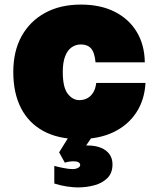

<svg xmlns="http://www.w3.org/2000/svg" viewBox="-20 -595 690 838"><path d="M326 12Q234 12 169.5 -23Q105 -58 71.5 -123.5Q38 -189 38 -281Q38 -372 74.5 -437.5Q111 -503 177 -539Q243 -575 333 -575Q419 -575 481 -543.5Q543 -512 577 -455.5Q611 -399 612 -323H397Q393 -366 377.5 -383.5Q362 -401 333 -401Q310 -401 292 -388Q274 -375 264 -348.5Q254 -322 254 -281Q254 -214 275.5 -186Q297 -158 326 -158Q346 -158 361.5 -166.5Q377 -175 387 -191.5Q397 -208 400 -233H615Q611 -159 575 -104Q539 -49 476 -18.5Q413 12 326 12ZM319 223Q300 223 272.5 219Q245 215 217 206V129Q231 133 255.5 138Q280 143 297 143Q310 143 320 138Q330 133 330 125Q330 118 323 113.5Q316 109 302 109Q292 109 281.5 110.5Q271 112 263 115L238 70L302 -33L388 -7L356 40Q358 40 360 40Q362 40 363 40Q396 40 420.5 50Q445 60 458 78.5Q471 97 471 122Q471 160 449 182Q427 204 392.5 213.5Q358 223 319 223Z"/></svg>

Font: Azeret Mono Thin Black
Style: Regular
Weight: 900
Version: Version 1.002